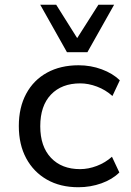

<svg xmlns="http://www.w3.org/2000/svg" viewBox="-20 -777 548 806"><path d="M309 9Q233 9 177 -23Q121 -55 90 -112.5Q59 -170 59 -248Q59 -326 90 -383.5Q121 -441 177.5 -472Q234 -503 310 -503Q361 -503 407 -486Q453 -469 483 -440L452 -374Q423 -400 387 -413.5Q351 -427 317 -427Q239 -427 194 -380Q149 -333 149 -247Q149 -162 194 -114.5Q239 -67 316 -67Q351 -67 386.5 -80.5Q422 -94 450 -119L481 -53Q452 -24 406 -7.5Q360 9 309 9ZM261 -558 149 -757H216L304 -617L393 -757H459L347 -558Z"/></svg>

Font: Nunito Sans 8pt
Style: Regular
Weight: 400
Version: Version 3.101;gftools[0.9.27]